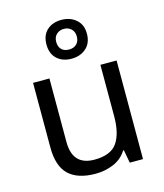

<svg xmlns="http://www.w3.org/2000/svg" viewBox="-121 -907 860 1008"><g transform="rotate(-15 309.0 -403.5)"><path d="M533 -536V0H461L448 -71H444Q418 -29 372 -9.5Q326 10 274 10Q177 10 128 -36.5Q79 -83 79 -185V-536H168V-191Q168 -63 287 -63Q376 -63 410.5 -113Q445 -163 445 -257V-536ZM308 -606Q259 -606 229 -634Q199 -662 199 -712Q199 -762 229 -789.5Q259 -817 308 -817Q355 -817 387 -789.5Q419 -762 419 -713Q419 -662 387.5 -634Q356 -606 308 -606ZM308 -656Q333 -656 348.5 -671Q364 -686 364 -712Q364 -738 348 -753Q332 -768 308 -768Q284 -768 268 -753Q252 -738 252 -712Q252 -686 266.5 -671Q281 -656 308 -656Z"/></g></svg>

Font: Noto Sans Tifinagh Tawellemmet
Style: Regular
Weight: 400
Designer: JamraPatel
Foundry: JamraPatel LLC
Version: Version 2.006; ttfautohint (v1.8.4.7-5d5b)